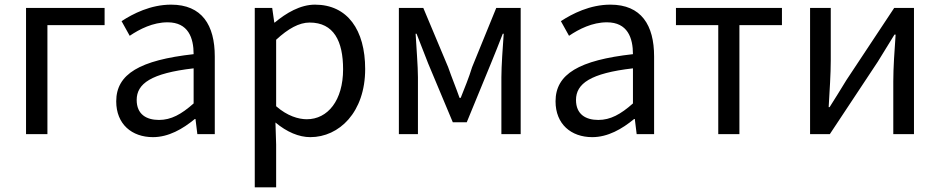

<svg xmlns="http://www.w3.org/2000/svg" viewBox="-20 -577 4044 826"><path d="M92 0H184V-469H430V-543H92Z M638 13C705 13 766 -22 818 -65H821L829 0H904V-334C904 -469 849 -557 716 -557C628 -557 552 -518 503 -486L538 -423C581 -452 638 -481 701 -481C790 -481 813 -414 813 -344C582 -318 480 -259 480 -141C480 -43 547 13 638 13ZM664 -61C610 -61 568 -85 568 -147C568 -217 630 -262 813 -283V-132C760 -85 716 -61 664 -61Z M1076 229H1168V45L1165 -50C1214 -9 1266 13 1315 13C1439 13 1551 -94 1551 -280C1551 -448 1475 -557 1335 -557C1272 -557 1211 -521 1162 -480H1160L1151 -543H1076ZM1300 -64C1264 -64 1216 -78 1168 -120V-406C1220 -454 1267 -480 1312 -480C1416 -480 1456 -400 1456 -279C1456 -145 1390 -64 1300 -64Z M1696 0H1778V-245C1778 -293 1771 -376 1768 -432H1772C1788 -390 1806 -344 1822 -304L1928 -51H1988L2092 -304C2108 -344 2127 -389 2143 -432H2147C2143 -376 2137 -293 2137 -245V0H2220V-543H2115L2011 -288C1997 -242 1979 -199 1962 -156H1957C1942 -199 1924 -242 1908 -288L1801 -543H1696Z M2528 13C2595 13 2656 -22 2708 -65H2711L2719 0H2794V-334C2794 -469 2739 -557 2606 -557C2518 -557 2442 -518 2393 -486L2428 -423C2471 -452 2528 -481 2591 -481C2680 -481 2703 -414 2703 -344C2472 -318 2370 -259 2370 -141C2370 -43 2437 13 2528 13ZM2554 -61C2500 -61 2458 -85 2458 -147C2458 -217 2520 -262 2703 -283V-132C2650 -85 2606 -61 2554 -61Z M3070 0H3161V-469H3344V-543H2888V-469H3070Z M3465 0H3550L3756 -311C3776 -344 3807 -394 3828 -428H3833C3828 -357 3823 -285 3823 -227V0H3912V-543H3827L3621 -232C3601 -199 3570 -149 3549 -116H3545C3549 -186 3554 -259 3554 -316V-543H3465Z"/></svg>

Font: ChiuKong Gothic CL
Style: Regular
Weight: 400
Designer: Ryoko NISHIZUKA 西塚涼子 (kana, bopomofo & ideographs); Paul D. Hunt (Latin, Greek & Cyrillic); Sandoll Communications 산돌커뮤니
Foundry: Adobe
Version: Version 1.300